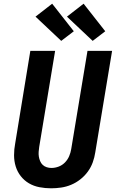

<svg xmlns="http://www.w3.org/2000/svg" viewBox="-20 -1010 640 1038"><path d="M256 8Q224 8 193 2Q162 -4 136.5 -19Q111 -34 92.5 -57.5Q74 -81 65 -110Q56 -139 56 -171Q56 -203 62 -234L144 -735H278L192 -216Q190 -203 189 -189.5Q188 -176 190 -163.5Q192 -151 197 -139Q202 -127 211 -118.5Q220 -110 232.5 -106Q245 -102 258 -102Q278 -102 297.5 -109.5Q317 -117 331.5 -132Q346 -147 354 -166Q362 -185 365 -204L453 -735H586L495 -186Q491 -159 481.5 -132.5Q472 -106 455 -82.5Q438 -59 414.5 -40.5Q391 -22 364.5 -11Q338 0 310.5 4Q283 8 256 8ZM481 -789 342 -920 432 -990 549 -841ZM311 -789 172 -920 262 -990 379 -841Z"/></svg>

Font: Iosevka Curly XBdExObl
Style: Regular
Weight: 800
Width: 7
Italic angle: -9°
Monospace: yes
Designer: Belleve Invis
Foundry: Belleve Invis
Version: Version 11.1.0; ttfautohint (v1.8.3)